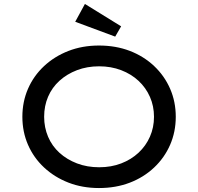

<svg xmlns="http://www.w3.org/2000/svg" viewBox="-20 -940 1001 970"><path d="M480 10Q396 10 325.5 -17.5Q255 -45 202.5 -94Q150 -143 121.5 -208.5Q93 -274 93 -350Q93 -426 121.5 -491.5Q150 -557 202.5 -606Q255 -655 325.5 -682.5Q396 -710 480 -710Q565 -710 635.5 -683Q706 -656 758.5 -606.5Q811 -557 839.5 -491.5Q868 -426 868 -350Q868 -274 839.5 -208.5Q811 -143 758.5 -93.5Q706 -44 635.5 -17Q565 10 480 10ZM481 -95Q542 -95 592.5 -114.5Q643 -134 680 -168.5Q717 -203 737.5 -249.5Q758 -296 758 -350Q758 -404 737.5 -450.5Q717 -497 680 -531.5Q643 -566 592 -585.5Q541 -605 481 -605Q420 -605 369 -585.5Q318 -566 280.5 -532Q243 -498 223 -451.5Q203 -405 203 -350Q203 -296 223 -249Q243 -202 280.5 -168Q318 -134 369 -114.5Q420 -95 481 -95ZM562 -755 360 -830 409 -920 592 -807Z"/></svg>

Font: Lexend Giga
Style: Regular
Weight: 400
Designer: Bonnie Shaver-Troup, Thomas Jockin
Foundry: Lexend
Version: Version 1.007